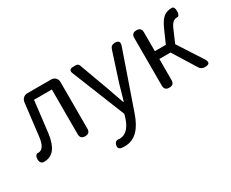

<svg xmlns="http://www.w3.org/2000/svg" viewBox="-113 -949 1896 1575"><g transform="rotate(-30 835.0 -161.5)"><path d="M501 -271V-485C501 -520 478 -543 443 -543H334H221C189 -543 166 -522 162 -491C150 -391 138 -290 126 -190C117 -110 92 -75 53 -75C52 -75 51 -75 51 -75C36 -78 25 -63 22 -48C17 -22 23 7 49 13C52 13 57 13 61 13C140 13 188 -47 204 -167C217 -268 228 -369 240 -469H409V-46C409 -15 424 0 455 0C486 0 501 -15 501 -46V-271Z M999 -248 1084 -493C1095 -527 1083 -543 1047 -543C1024 -543 1008 -532 1001 -510L914 -242C900 -193 884 -138 870 -88H865C846 -139 828 -194 811 -242L708 -523C704 -535 693 -543 680 -543H653H650C623 -543 612 -527 622 -502L824 1L812 42C789 109 751 159 690 159C689 159 688 159 686 159C660 153 644 164 638 190C633 212 639 225 660 231C670 233 682 234 694 234C802 234 859 152 897 46Z M1206 -271V-46C1206 -15 1221 0 1252 0C1283 0 1298 -15 1298 -46V-245H1351H1404L1539 -27C1550 -9 1567 0 1588 0C1633 0 1643 -18 1619 -56L1471 -285L1518 -394C1545 -459 1567 -468 1596 -468C1597 -468 1598 -468 1599 -468C1609 -466 1617 -484 1619 -494C1623 -514 1620 -553 1600 -557C1599 -557 1599 -557 1598 -557C1539 -557 1499 -539 1456 -441L1402 -319H1298V-497C1298 -528 1283 -543 1252 -543C1221 -543 1206 -528 1206 -497Z"/></g></svg>

Font: GenSenRounded2 TW R
Style: Regular
Weight: 400
Version: Version 2.100;PS 2.1;hotconv 16.6.51;makeotf.lib2.5.65220 DE